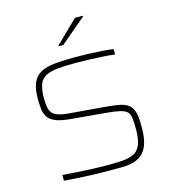

<svg xmlns="http://www.w3.org/2000/svg" viewBox="-132 -1028 1013 1141"><g transform="rotate(-15 374.5 -457.0)"><path d="M396 8Q353 8 303.5 6.5Q254 5 206.5 2Q159 -1 122 -4V-39Q162 -36 210.5 -33Q259 -30 306 -28Q353 -26 387 -26Q443 -26 478 -28Q513 -30 545 -40Q574 -50 589 -72Q604 -94 609.5 -123.5Q615 -153 615 -183Q615 -228 612 -255Q609 -282 595.5 -296Q582 -310 551.5 -317Q521 -324 465 -329L252 -348Q194 -353 162.5 -367Q131 -381 117.5 -402.5Q104 -424 101 -452.5Q98 -481 98 -515Q98 -578 115 -614.5Q132 -651 166 -668.5Q200 -686 252 -691Q304 -696 373 -696Q416 -696 460.5 -694.5Q505 -693 544.5 -690Q584 -687 610 -683V-650Q577 -654 535.5 -656.5Q494 -659 451.5 -660.5Q409 -662 373 -662Q303 -662 260 -658Q217 -654 187 -639Q156 -623 145 -590Q134 -557 134 -513Q134 -467 141.5 -440Q149 -413 174 -400.5Q199 -388 250 -383L456 -366Q508 -362 546 -356Q584 -350 608 -335Q632 -320 642 -286Q647 -272 648.5 -257Q650 -242 650.5 -225Q651 -208 651 -188Q651 -124 636.5 -85Q622 -46 596.5 -26Q571 -6 538.5 1Q506 8 469.5 8Q433 8 396 8ZM299 -784V-789L436 -922H484V-917L327 -784Z"/></g></svg>

Font: Saira Expanded Thin
Style: Regular
Weight: 250
Width: 7
Designer: Hector Gatti with collaboration of the Omnibus-Type team
Foundry: Omnibus-Type
Version: Version 1.101